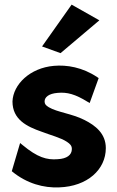

<svg xmlns="http://www.w3.org/2000/svg" viewBox="-20 -789 506 831"><path d="M162 -588 242 -559 410 -701 290 -769ZM31 -48C96 6 170 25 236 22C358 18 438 -55 438 -148C438 -211 393 -246 345 -270C292 -297 228 -303 191 -325C178 -333 173 -339 173 -350C173 -369 192 -384 229 -387C271 -391 306 -381 358 -349L368 -343L407 -451L401 -455C337 -498 269 -509 213 -504C110 -495 37 -424 34 -350C34 -271 97 -241 160 -219C199 -204 243 -193 270 -175C283 -166 291 -159 291 -144C291 -118 269 -102 230 -100C182 -96 142 -108 78 -161L67 -170Z"/></svg>

Font: Bluebird
Style: SfBdNrw
Weight: 700
Designer: Jasper
Foundry: Cannot Into Space Fonts
Version: Version 0.98